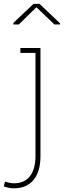

<svg xmlns="http://www.w3.org/2000/svg" viewBox="-22 -782 337 1015"><path d="M52.7 213.4Q38.1 213.4 25.4 210.9Q12.7 208.5 -2 203.6L4.4 178.2Q13.2 181.2 26.6 184.1Q40 187 52.7 187Q106.4 187 136 149.7Q165.5 112.3 165.5 43.5V-502H85.9V-528.3H191.9V43.5Q191.9 125 155.3 169.2Q118.7 213.4 52.7 213.4ZM48.8 -652.8V-661.1L155.3 -761.7H187L294.9 -659.2V-652.8H265.6L170.4 -743.7L77.6 -652.8Z"/></svg>

Font: Roboto Slab LO Thin
Style: Regular
Weight: 250
Designer: Google
Version: Version 2.00;September 28, 2018;FontCreator 11.5.0.2427 64-b